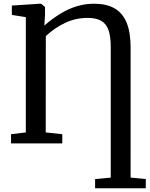

<svg xmlns="http://www.w3.org/2000/svg" viewBox="-20 -773 806 1035"><path d="M492.6 242V192.4L577 184.4V-520.3Q577 -578.2 564.3 -612.4Q551.7 -646.6 524.2 -661.5Q496.8 -676.5 453 -676.5Q388.3 -676.5 332 -650.1Q275.7 -623.8 227 -578.5L226.5 -59.1L315.8 -49.6V0H39.5V-49.6L119.2 -59.1L119.3 -680.6L43.9 -692.4V-743L194.9 -753H201.5L222.7 -735.6V-693.3L219.1 -635.3Q263.4 -673.8 306.9 -700Q350.4 -726.2 395.1 -739.6Q439.7 -753 487.2 -753Q553 -753 596.7 -728.4Q640.3 -703.7 662.2 -651.7Q684.1 -599.7 684.1 -517.3L684 184.4L766 192.2L765.9 242Z"/></svg>

Font: Merriweather Light
Style: Regular
Weight: 300
Designer: Eben Sorkin
Foundry: Eben Sorkin
Version: Version 2.100